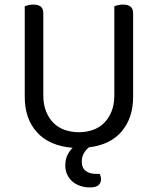

<svg xmlns="http://www.w3.org/2000/svg" viewBox="-20 -633 689 838"><path d="M561 -210Q561 -119 511.5 -60Q462 -1 368 10Q354 22 345.5 37Q337 52 337 73Q337 100 354 113Q371 126 400 126H415Q421 138 421 149Q421 165 410 175Q399 185 372 185Q350 185 330.5 178.5Q311 172 296.5 159.5Q282 147 273.5 129.5Q265 112 265 89Q265 63 274 44.5Q283 26 297 12Q196 4 142 -55Q88 -114 88 -210V-606Q93 -608 103.5 -610.5Q114 -613 126 -613Q169 -613 169 -576V-217Q169 -177 181 -147Q193 -117 213.5 -96.5Q234 -76 262.5 -66Q291 -56 324 -56Q357 -56 385.5 -66Q414 -76 434.5 -96.5Q455 -117 467 -147Q479 -177 479 -217V-606Q484 -608 494.5 -610.5Q505 -613 517 -613Q561 -613 561 -576V-210Z"/></svg>

Font: Baloo 2
Style: Regular
Weight: 400
Designer: Sarang Kulkarni and Ek Type
Foundry: Ek Type
Version: Version 1.640;hotconv 1.0.111;makeotfexe 2.5.65597; ttfautoh